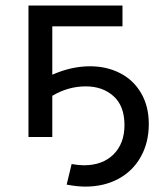

<svg xmlns="http://www.w3.org/2000/svg" viewBox="-20 -508 592 712"><path d="M313.7 -262.2C267.7 -262.2 221.1 -251.8 173.9 -230.9V-410.3H434.2V-487.6H85.6V0H173.9V-152.7C213.1 -176 254.5 -187.7 298.1 -187.7C339.8 -187.7 374.1 -175.6 401.1 -151.3C428.1 -127.1 441.6 -91.4 441.6 -44.2C441.6 1.2 428.1 37.4 401.1 64.4C374.1 91.4 337.3 104.9 290.7 104.9C277.8 104.9 262.8 103.3 245.6 100.3L227.2 176.6C253 181.5 276 184 296.2 184C342.9 184 383.9 174.3 419.5 155C455.1 135.7 482.7 108.4 502.3 73.1C521.9 37.9 531.8 -2.5 531.8 -47.8C531.8 -92 522.3 -130.3 503.2 -162.8C484.2 -195.3 458.2 -220 425 -236.9C391.9 -253.8 354.8 -262.2 313.7 -262.2Z"/></svg>

Font: Montserrat Ace
Style: Regular
Weight: 500
Designer: Julieta Ulanovsky
Foundry: Julieta Ulanovsky
Version: Version 1